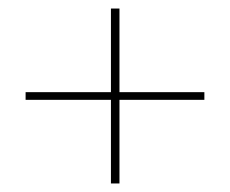

<svg xmlns="http://www.w3.org/2000/svg" viewBox="-20 -515 540 450"><path d="M240 -85V-495H260V-85ZM40 -281V-299H459V-281Z"/></svg>

Font: DM Sans 18pt Thin
Style: Regular
Weight: 250
Designer: Colophon Foundry, Jonny Pinhorn
Foundry: Colophon Foundry
Version: Version 4.004;gftools[0.9.30]